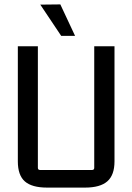

<svg xmlns="http://www.w3.org/2000/svg" viewBox="-20 -845 601 872"><path d="M163 -824 254 -825 321 -682H258ZM366 7H194Q125 7 93 -21Q61 -49 61 -112V-635H152V-83Q152 -73 162 -73H398Q408 -73 408 -83V-635H500V-112Q500 -50 467.5 -21.5Q435 7 366 7Z"/></svg>

Font: Gemunu Libre Medium
Style: Regular
Weight: 500
Designer: Puspanada Ekanayake, Sola Matas, Pathum Egodawatta, Kosala Senevirathne
Foundry: mooniak
Version: Version 1.100